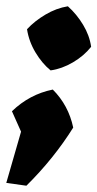

<svg xmlns="http://www.w3.org/2000/svg" viewBox="-34 -485 310 611"><path d="M-14 97 33 -66 4 -131Q60 -185 134 -200Q184 -150 199 -79Q137 20 50 106ZM127 -261Q100 -283 79 -318Q58 -353 52 -392Q76 -418 110.5 -438.5Q145 -459 182 -465Q210 -440 230.5 -406Q251 -372 256 -336Q233 -307 198 -286.5Q163 -266 127 -261Z"/></svg>

Font: Piazzolla SC ExtraBold
Style: Italic
Weight: 800
Italic angle: -11.3°
Designer: Juan Pablo del Peral
Foundry: Huerta Tipografica
Version: Version 1.330